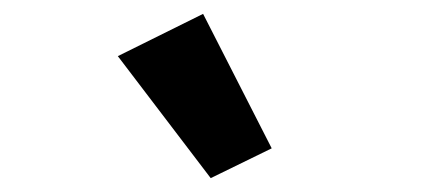

<svg xmlns="http://www.w3.org/2000/svg" viewBox="-20 -836 640 277"><path d="M284 -579 372 -622 273 -816 150 -755Z"/></svg>

Font: IBM Plex Thai Looped
Style: Bold
Weight: 700
Designer: Mike Abbink, Paul van der Laan, Pieter van Rosmalen, Ben Mitchell, Mark Frömberg
Foundry: Bold Monday
Version: Version 1.0